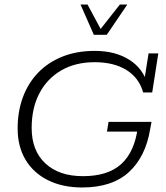

<svg xmlns="http://www.w3.org/2000/svg" viewBox="-20 -819 734 849"><path d="M343 10Q257 10 192.5 -22Q128 -54 93 -112.5Q58 -171 58 -251Q58 -326 81 -388.5Q104 -451 148 -497Q192 -543 255.5 -568.5Q319 -594 399 -594Q490 -594 552 -554.5Q614 -515 632 -446L616 -451L637 -583H680L653 -410H613Q595 -475 539 -509.5Q483 -544 399 -544Q313 -544 250.5 -507.5Q188 -471 154 -406Q120 -341 120 -253Q120 -153 180.5 -96.5Q241 -40 347 -40Q457 -40 516 -93.5Q575 -147 589 -254L608 -237H453L460 -280H650L644 -248Q624 -126 550 -58Q476 10 343 10ZM395 -665 336 -799H367L425 -691L510 -799H543L452 -665Z"/></svg>

Font: Rokkitt SemiBold Light
Style: Italic
Weight: 300
Italic angle: -9°
Version: Version 3.103